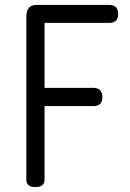

<svg xmlns="http://www.w3.org/2000/svg" viewBox="-20 -760 528 780"><path d="M87 -30C87 -10 99 0 123 0C148 0 161 -10 161 -30V-329H359C384 -329 396 -341 396 -365C396 -390 384 -403 359 -403H161V-667H423C448 -667 460 -679 460 -703C460 -728 448 -740 423 -740H128C101 -740 87 -724 87 -692Z"/></svg>

Font: Numismatica Pro
Style: Regular
Weight: 400
Designer: Chris Hopkins
Foundry: Edward C. D. Hopkins
Version: Version 2.19D